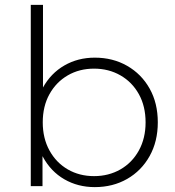

<svg xmlns="http://www.w3.org/2000/svg" viewBox="-20 -762 715 786"><path d="M368 4Q299 4 243.5 -28Q188 -60 155.5 -120Q123 -180 123 -261Q123 -344 155.5 -403Q188 -462 243.5 -494Q299 -526 368 -526Q442 -526 500.5 -492.5Q559 -459 592.5 -399.5Q626 -340 626 -261Q626 -183 592.5 -123Q559 -63 500.5 -29.5Q442 4 368 4ZM106 0V-742H156V-353L146 -262L154 -171V0ZM365 -41Q425 -41 473 -68.5Q521 -96 548.5 -146Q576 -196 576 -261Q576 -327 548.5 -376.5Q521 -426 473 -453.5Q425 -481 365 -481Q305 -481 257.5 -453.5Q210 -426 182.5 -376.5Q155 -327 155 -261Q155 -196 182.5 -146Q210 -96 257.5 -68.5Q305 -41 365 -41Z"/></svg>

Font: Montserrat Thin Light
Style: Regular
Weight: 300
Version: Version 9.000